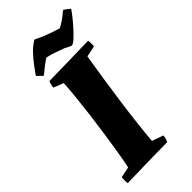

<svg xmlns="http://www.w3.org/2000/svg" viewBox="-269 -925 993 993"><g transform="rotate(-45 228.0 -428.5)"><path d="M25 6Q23 -5 23.5 -16Q24 -27 25 -38L84 -50Q93 -92 102 -147.5Q111 -203 120 -264.5Q129 -326 136.5 -386.5Q144 -447 149.5 -501Q155 -555 157 -594L103 -615Q103 -625 105.5 -635Q108 -645 112 -654Q184 -655 256.5 -656.5Q329 -658 401 -660Q404 -640 402 -618L341 -605Q330 -537 318.5 -462.5Q307 -388 297 -315Q287 -242 279.5 -176Q272 -110 268 -60L330 -38Q329 -28 326.5 -19Q324 -10 320 0Q244 1 170.5 2.5Q97 4 25 6ZM109 -695 81 -722Q94 -741 114 -768Q134 -795 158.5 -820.5Q183 -846 208 -860Q215 -858 226.5 -852.5Q238 -847 251 -841Q273 -832 299 -823Q325 -814 343 -809Q361 -818 380.5 -831.5Q400 -845 419 -862L425 -863L456 -839Q446 -824 429.5 -803Q413 -782 393.5 -760.5Q374 -739 356.5 -722.5Q339 -706 325 -701Q321 -702 310 -707Q299 -712 287 -719Q264 -728 235.5 -737.5Q207 -747 186 -751Q149 -726 114 -696Z"/></g></svg>

Font: Albura ExtraBold
Style: Italic
Weight: 758
Italic angle: -7°
Designer: Mercedes Jáuregui
Foundry: Omnibus-Type Team
Version: Version 1.000; ttfautohint (v1.8.3)